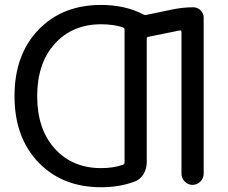

<svg xmlns="http://www.w3.org/2000/svg" viewBox="-20 -785 943 794"><path d="M398.4 -89.8Q449.2 -89.8 488.3 -103.5Q495.1 -106.4 495.1 -113.3V-662.1Q495.1 -668.9 488.3 -671.9Q449.2 -684.6 398.4 -684.6Q279.3 -684.6 206.5 -604Q133.8 -523.4 133.8 -387.2Q133.8 -251 206.5 -170.4Q279.3 -89.8 398.4 -89.8ZM694.3 -746.1Q736.3 -754.9 779.3 -754.9Q796.9 -754.9 809.6 -742.2Q822.3 -729.5 822.3 -711.9V-66.4Q822.3 -47.9 808.6 -34.2Q794.9 -20.5 776.4 -20.5Q757.8 -20.5 744.1 -34.2Q730.5 -47.9 730.5 -66.4V-652.3Q730.5 -660.2 723.6 -659.2L593.8 -632.8Q586.9 -631.8 586.9 -624V-114.3Q586.9 -86.9 572.8 -64Q558.6 -41 534.2 -33.2Q472.7 -10.7 398.4 -10.7Q237.3 -10.7 138.7 -113.8Q40 -216.8 40 -387.7Q40 -558.6 138.7 -661.6Q237.3 -764.6 398.4 -764.6Q497.1 -764.6 572.3 -725.6Q579.1 -721.7 585.9 -723.6Z"/></svg>

Font: Gen Jyuu Gothic Regular
Style: Regular
Weight: 400
Designer: [Source Han Sans]
Ryoko NISHIZUKA  (kana & ideographs); Paul D. Hunt (Latin, Greek & Cyrillic); Wenlong ZHANG  (bopomofo
Version: Version 1.002.20150607